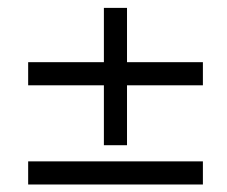

<svg xmlns="http://www.w3.org/2000/svg" viewBox="-20 -520 589 499"><path d="M250 -142.6V-298.3H53.2V-358.4H250V-499.5H310.1V-358.4H507.3V-298.3H310.1V-142.6ZM53.2 -40.5V-100.6H507.3V-40.5Z"/></svg>

Font: Arian Grqi
Style: Regular
Weight: 400
Designer: Ruben Hakobyan (Tarumian)
Foundry: Ruben Hakobyan (Tarumian)
Version: Version 1.003